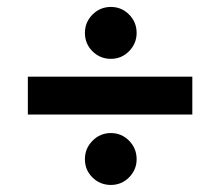

<svg xmlns="http://www.w3.org/2000/svg" viewBox="-20 -525 622 542"><path d="M219.7 -432.1Q219.7 -462.4 241.2 -483.9Q262.7 -505.4 293 -505.4Q323.2 -505.4 344.5 -483.9Q365.7 -462.4 365.7 -432.1Q365.7 -402.3 344.5 -380.6Q323.2 -358.9 293 -358.9Q262.7 -358.9 241.2 -380.1Q219.7 -401.4 219.7 -432.1ZM58.6 -201.7V-308.6H522.9V-201.7ZM219.7 -75.7Q219.7 -106 241.2 -127.7Q262.7 -149.4 293 -149.4Q323.2 -149.4 344.5 -127.7Q365.7 -106 365.7 -75.7Q365.7 -45.9 344.5 -24.4Q323.2 -2.9 293 -2.9Q262.7 -2.9 241.2 -23.9Q219.7 -44.9 219.7 -75.7Z"/></svg>

Font: Vazirmatn FD
Style: Bold
Weight: 700
Designer: Saber Rastikerdar
Foundry: Saber Rastikerdar
Version: Version 33.001